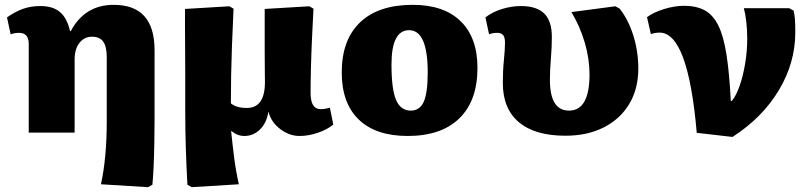

<svg xmlns="http://www.w3.org/2000/svg" viewBox="-20 -549 3354 795"><path d="M593 226 398 214Q422 104 422 -46V-312Q422 -356 407.5 -376.5Q393 -397 361 -397Q329 -397 309 -371.5Q289 -346 289 -303V0H99V-367Q99 -413 59 -413Q41 -413 24 -407L9 -477Q43 -501 75.5 -512.5Q108 -524 147 -524Q199 -524 228.5 -499Q258 -474 270 -420H273Q331 -529 451 -529Q620 -529 620 -341V-61Q620 -10 619 43.5Q618 97 616 142.5Q614 188 611 216Z M774 226 756 216Q752 143 749.5 67.5Q747 -8 747 -93Q747 -111 747 -150.5Q747 -190 747 -240Q747 -290 746.5 -342Q746 -394 746 -438.5Q746 -483 746 -512L930 -523L947 -513Q943 -426 940.5 -359.5Q938 -293 937 -236.5Q936 -180 936 -121Q959 -102 1002 -102Q1077 -102 1077 -209Q1077 -222 1076.5 -257.5Q1076 -293 1076 -338.5Q1076 -384 1076 -430.5Q1076 -477 1076 -512L1261 -523L1278 -513Q1275 -456 1272 -392Q1269 -328 1267.5 -268Q1266 -208 1266 -164Q1266 -97 1308 -97Q1325 -97 1346 -103L1360 -33Q1334 -12 1295.5 1Q1257 14 1220 14Q1178 14 1140.5 -14.5Q1103 -43 1092 -85H1091Q1084 -40 1056.5 -13Q1029 14 992 14Q963 14 939 -6H937Q943 53 950 107Q957 161 969 214Z M1668 14Q1536 14 1465.5 -54Q1395 -122 1395 -249Q1395 -384 1471 -456.5Q1547 -529 1689 -529Q1818 -529 1887.5 -461Q1957 -393 1957 -268Q1957 -132 1882 -59Q1807 14 1668 14ZM1681 -91Q1718 -91 1734.5 -127.5Q1751 -164 1751 -249Q1751 -424 1674 -424Q1601 -424 1601 -282Q1601 -179 1620 -135Q1639 -91 1681 -91Z M2321 13Q2195 13 2128.5 -43Q2062 -99 2062 -205Q2062 -257 2066.5 -300.5Q2071 -344 2071 -372Q2071 -394 2063.5 -403.5Q2056 -413 2038 -413Q2020 -413 2005 -407L1990 -477Q2018 -499 2058 -511.5Q2098 -524 2137 -524Q2202 -524 2233.5 -493Q2265 -462 2265 -396Q2265 -353 2261 -306Q2257 -259 2257 -218Q2257 -91 2336 -91Q2421 -91 2421 -241Q2421 -305 2401.5 -372Q2382 -439 2346 -499L2528 -523L2546 -513Q2582 -467 2602.5 -401.5Q2623 -336 2623 -265Q2623 -181 2585.5 -118.5Q2548 -56 2480 -21.5Q2412 13 2321 13Z M3013 18 2865 1Q2829 -414 2711 -414Q2694 -414 2675 -408L2659 -478Q2686 -498 2729.5 -511.5Q2773 -525 2812 -525Q2863 -525 2897.5 -506.5Q2932 -488 2954 -444Q2976 -400 2988 -323.5Q3000 -247 3006 -131H3010Q3028 -152 3042.5 -193.5Q3057 -235 3065.5 -286.5Q3074 -338 3074 -389Q3074 -426 3070 -460Q3066 -494 3060 -515H3248L3266 -505Q3270 -489 3271.5 -469Q3273 -449 3273 -415Q3273 -289 3205 -175.5Q3137 -62 3013 18Z"/></svg>

Font: Literata 12pt ExtraBold
Style: Regular
Weight: 800
Designer: Latin by Veronika Burian and Jose Scaglione. Greek by Irene Vlachou. Cyrillic by Vera Evstafieva.
Foundry: TypeTogether
Version: Version 3.002